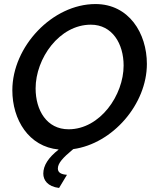

<svg xmlns="http://www.w3.org/2000/svg" viewBox="-20 -735 765 949"><path d="M342 2C537 -25 706 -220 706 -419C706 -571 617 -715 452 -715C239 -715 41 -505 41 -289C41 -143 122 -10 270 4C219 44 194 83 194 123C194 155 215 187 272 194L311 129C282 127 266 118 266 98C266 72 290 45 342 2ZM156 -298C156 -446 273 -613 429 -613C535 -613 591 -519 591 -411C591 -265 475 -96 319 -96C211 -96 156 -190 156 -298Z"/></svg>

Font: FIGSv2-sans-serif SmBold Italic
Style: Regular
Weight: 600
Italic angle: -12°
Designer: Matt McInerney, Pablo Impallari, Rodrigo Fuenzalida
Foundry: Matt McInerney, Pablo Impallari, Rodrigo Fuenzalida
Version: Version 4.020;hotconv 1.0.109;makeotfexe 2.5.65596